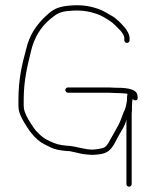

<svg xmlns="http://www.w3.org/2000/svg" viewBox="-20 -654 592 729"><path d="M228 -312C228 -306.7 232.7 -302 238 -302H379C391.7 -302 403 -301.7 413 -301C427.8 -301 452.7 -299.9 464 -298C462.7 -290.7 462 -283.3 462 -276V-271C459.4 -256.7 458.5 -249.9 454 -238C445.2 -220.5 439.6 -197.2 430 -180C422.2 -167 399.1 -123.1 391 -110C386.3 -102.7 381.5 -97.5 376.5 -94.5C369 -90 342.4 -86 331 -86C302.2 -86 271 -97.2 246 -100C235.1 -100 225.8 -101.8 215 -103C191.3 -106.4 175.1 -114.9 157 -124C140.5 -132.3 128.4 -145.6 116 -158C108.7 -166.7 86.8 -200.4 81.5 -212C75.6 -224.8 70 -236.3 70 -252V-274C70 -349.3 83.6 -400.9 98 -461C110.4 -512.6 135.3 -551.8 169.5 -580.5C192.6 -599.9 207.5 -611.2 248 -613C289.4 -616.4 318.4 -610.9 348 -601C366 -595 378.2 -585.8 394 -577C410.7 -566.6 425 -550 439 -536C443.6 -529.5 452 -519.5 452 -509V-501C452 -495.7 456.7 -491 462 -491C467.3 -491 472 -495.7 472 -501V-509C472 -523.9 461.6 -539.2 454 -549C440.1 -565.2 422.6 -583.7 404 -594C387.2 -603.3 373.6 -613 355 -619.5C322.2 -631 292.4 -636.5 247 -633C201.2 -629.6 181.9 -619 156.5 -595.5C120.4 -562.1 91.8 -523.5 79 -466C62.3 -406.3 50 -350.2 50 -274V-251C50 -232.5 56.4 -218.3 63.5 -204C70.2 -190.7 92.4 -154.6 102 -145C113.9 -130.7 129.3 -115.9 147 -107L163 -99C176.5 -91.3 194.3 -85.1 213 -83L229 -81C234.3 -80.3 239.7 -80 245 -80C254 -78.7 287.6 -69.9 296 -69L314 -67C320 -66.3 325.7 -66 331 -66C336.3 -66 344.7 -66.7 356 -68C401.4 -72.8 409.7 -100.5 429 -136C444.4 -164.4 452.9 -171.6 460 -200V45C460 50.3 464.7 55 470 55C475.3 55 480 50.3 480 45V-223C480 -227 480.3 -231.3 481 -236V-251C481.7 -257 482 -263 482 -269L484 -279C486 -275 489.3 -273 494 -273C504.4 -274 503.3 -281.8 502 -291C499.7 -320.5 447.3 -321 413 -321C403 -321.7 391.7 -322 379 -322H238C232.7 -322 228 -317.3 228 -312Z"/></svg>

Font: HoneyBee
Style: UltLit
Weight: 100
Foundry: Cannot Into Space Fonts
Version: Version 0.89